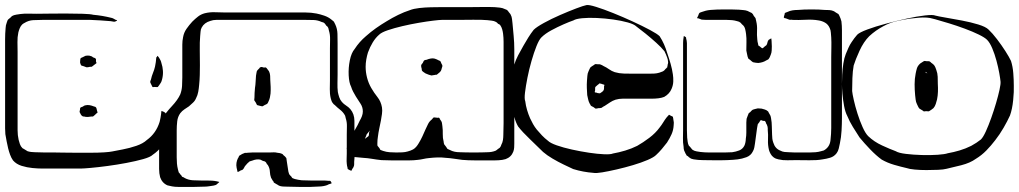

<svg xmlns="http://www.w3.org/2000/svg" viewBox="-24 -598 3996 753"><path d="M628 -145Q631 -136 633 -126.5Q635 -117 635 -107Q635 -97 634 -87.5Q633 -78 631 -68Q618 -20 575 9Q566 18 537.5 26Q509 34 472 41Q435 48 397.5 53Q360 58 331.5 60.5Q303 63 294 63H140Q125 63 103.5 61Q82 59 61 52.5Q40 46 27 31Q20 21 15.5 8.5Q11 -4 8 -16Q5 -30 2 -44Q-1 -58 -3 -72Q-4 -83 -4 -94.5Q-4 -106 -4 -117V-400Q-4 -422 -4 -444Q-4 -466 -2 -488Q-2 -498 3 -511L6 -519Q8 -522 11.5 -524.5Q15 -527 17 -529Q19 -531 20.5 -532.5Q22 -534 23 -535Q30 -539 39.5 -540.5Q49 -542 56 -543Q72 -545 88 -544.5Q104 -544 120 -544Q131 -544 162.5 -544.5Q194 -545 231 -545Q268 -545 299.5 -544Q331 -543 342 -540Q377 -537 413 -528Q418 -527 422 -524.5Q426 -522 430 -520Q435 -520 435 -518Q435 -517 433.5 -516.5Q432 -516 431 -515Q427 -512 421.5 -513Q416 -514 410 -515Q390 -517 370 -518Q350 -519 330 -520Q319 -520 293 -520Q267 -520 236.5 -520Q206 -520 180 -520Q154 -520 143 -520Q125 -520 106.5 -519Q88 -518 72 -508Q70 -507 67.5 -505.5Q65 -504 63 -502Q57 -496 53.5 -487.5Q50 -479 48 -471Q44 -452 44.5 -432.5Q45 -413 45 -394V-124Q45 -106 45 -87Q45 -68 49 -50Q51 -42 54 -33Q57 -24 64 -17L71 -13Q77 -9 84 -5Q90 -3 98 -2Q106 -1 113 -1Q132 0 151.5 0Q171 0 190 0Q199 0 221.5 0.5Q244 1 273.5 1Q303 1 332.5 1Q362 1 384.5 -0.5Q407 -2 416 -4Q431 -7 457.5 -12Q484 -17 510.5 -26Q537 -35 552 -49Q588 -75 602 -120Q604 -128 605.5 -136Q607 -144 608 -152Q608 -157 609 -160Q609 -163 609 -163Q610 -163 610.5 -162.5Q611 -162 612 -162Q614 -161 617 -160Q620 -159 622 -157Q625 -156 626 -152.5Q627 -149 628 -145ZM305 -338Q303 -339 300 -339.5Q297 -340 295 -341Q292 -344 290 -353Q290 -355 290.5 -361Q291 -367 292 -369Q293 -371 296.5 -372Q300 -373 301 -374Q303 -375 306 -376.5Q309 -378 311 -379Q315 -380 321.5 -380Q328 -380 332 -378Q336 -378 341 -373Q343 -372 346.5 -371Q350 -370 351 -368Q353 -367 352.5 -362Q352 -357 353 -355Q353 -354 354 -352.5Q355 -351 354 -350Q353 -349 352 -348.5Q351 -348 350 -347Q347 -345 343.5 -342Q340 -339 337 -337Q336 -336 333.5 -336Q331 -336 329 -336Q321 -334 316 -334Q313 -335 310 -336Q307 -337 305 -338ZM574 -257Q573 -258 572 -261Q571 -264 570 -265Q569 -267 567.5 -270Q566 -273 565 -276Q565 -278 566 -281Q567 -284 568 -286Q571 -300 576 -312Q581 -324 584 -337Q586 -345 587 -354Q588 -363 589 -373Q590 -373 592 -376Q594 -379 594 -379Q595 -379 596.5 -376Q598 -373 599 -373Q607 -361 609 -351Q614 -336 615 -320Q616 -304 612 -288Q611 -284 609.5 -279.5Q608 -275 605 -271Q603 -268 600 -263.5Q597 -259 595 -257Q593 -256 589 -256.5Q585 -257 583 -257Q582 -257 578.5 -256.5Q575 -256 574 -257ZM288 -159Q288 -162 290 -170Q290 -175 291 -175Q292 -177 295.5 -178Q299 -179 301 -180Q303 -182 306 -183.5Q309 -185 311 -185Q319 -187 327.5 -185.5Q336 -184 343 -181Q345 -180 348 -179.5Q351 -179 352 -177Q354 -176 355 -170.5Q356 -165 357 -162Q357 -161 358 -159.5Q359 -158 358 -156Q358 -155 354 -153Q352 -151 348.5 -147.5Q345 -144 342 -142Q341 -141 338.5 -141Q336 -141 334 -141Q327 -140 322 -139.5Q317 -139 310 -140Q308 -141 305 -141Q302 -141 300 -142Q296 -144 293 -149Q290 -154 288 -159Z M1366 -71Q1366 -49 1367 -17.5Q1368 14 1365 37Q1365 41 1365 45.5Q1365 50 1364 53Q1363 56 1361.5 59Q1360 62 1358 64Q1357 65 1356 68Q1355 71 1354 72Q1353 72 1350.5 70.5Q1348 69 1347 69Q1346 68 1343.5 67Q1341 66 1340 65Q1339 64 1339 60Q1338 56 1337 52Q1336 48 1336 44Q1335 34 1335.5 24Q1336 14 1336 4V-70Q1336 -86 1336.5 -102.5Q1337 -119 1332 -134Q1331 -137 1330.5 -140.5Q1330 -144 1328 -147Q1321 -159 1310 -167.5Q1299 -176 1289 -186Q1284 -189 1281 -194Q1278 -197 1276 -203Q1274 -209 1273 -213Q1269 -230 1269.5 -248.5Q1270 -267 1270 -283V-408Q1270 -425 1270.5 -443.5Q1271 -462 1266 -478Q1265 -481 1264.5 -484.5Q1264 -488 1262 -491Q1261 -493 1259.5 -494.5Q1258 -496 1256 -497Q1254 -500 1251.5 -503.5Q1249 -507 1247 -508Q1245 -510 1242 -510.5Q1239 -511 1237 -512Q1222 -519 1206 -519.5Q1190 -520 1174 -520H848Q837 -520 824.5 -520Q812 -520 801 -516Q777 -509 767 -490Q763 -483 762.5 -473.5Q762 -464 761 -456Q759 -434 759.5 -399.5Q760 -365 760 -342Q760 -323 759.5 -303.5Q759 -284 757 -265Q756 -252 753.5 -238Q751 -224 745 -213Q741 -203 733 -195.5Q725 -188 717 -181Q708 -175 699 -169Q690 -163 683 -154Q673 -140 671 -122Q669 -104 669 -87V19Q669 32 670 43.5Q671 55 674 67L677 78Q679 80 681 82.5Q683 85 684 87Q686 88 687.5 90.5Q689 93 690 95Q692 96 695 97Q698 98 700 100Q715 108 732.5 109Q750 110 767 110H788Q798 110 807 110.5Q816 111 826 113Q828 114 830 114Q832 114 834 115Q836 115 836 116Q836 116 834 118Q833 119 830.5 121Q828 123 826 125Q824 127 820.5 128Q817 129 813 130Q805 131 796 132.5Q787 134 778 134Q759 135 739 135Q719 135 699 135Q687 135 674.5 135Q662 135 651 133Q647 132 642 131Q637 130 633 129Q612 120 604 97Q600 82 600 64.5Q600 47 600 31V-62Q600 -80 602 -99Q604 -118 613 -134Q627 -157 650 -181.5Q673 -206 683 -228Q689 -244 690 -261Q691 -278 691 -294V-393Q691 -408 691 -423Q691 -438 694 -452Q697 -470 707.5 -485Q718 -500 730 -513Q741 -524 752.5 -533Q764 -542 779 -546Q799 -551 820.5 -550Q842 -549 861 -549H1133Q1154 -549 1175 -549Q1196 -549 1217 -545Q1232 -542 1248 -536.5Q1264 -531 1276 -521Q1278 -519 1281.5 -516.5Q1285 -514 1286 -512Q1289 -507 1291 -502Q1299 -485 1299.5 -465Q1300 -445 1300 -426V-306Q1300 -289 1299.5 -271.5Q1299 -254 1301 -237Q1303 -227 1306.5 -216.5Q1310 -206 1317 -198Q1324 -190 1333.5 -184Q1343 -178 1350 -170Q1366 -151 1366 -123.5Q1366 -96 1366 -71ZM976 -253Q978 -265 978.5 -277.5Q979 -290 980 -301Q981 -305 981.5 -310Q982 -315 983 -318Q984 -321 987.5 -324.5Q991 -328 993 -330Q995 -334 997 -334Q999 -336 1004 -335Q1009 -334 1011 -333Q1013 -333 1015.5 -333.5Q1018 -334 1019 -333Q1021 -332 1021.5 -331Q1022 -330 1023 -329Q1025 -326 1028 -322.5Q1031 -319 1032 -316Q1035 -309 1035.5 -300.5Q1036 -292 1036 -284Q1037 -271 1037.5 -257.5Q1038 -244 1037 -231Q1036 -223 1034.5 -215.5Q1033 -208 1029 -200Q1028 -198 1027 -195.5Q1026 -193 1024 -191Q1023 -190 1019.5 -188.5Q1016 -187 1014 -186Q1012 -185 1009 -183Q1006 -181 1004 -181Q1002 -181 999.5 -182Q997 -183 995 -183Q993 -184 989.5 -184.5Q986 -185 984 -186Q983 -188 981.5 -191Q980 -194 979 -196Q975 -201 973 -205L974 -216Q974 -225 974.5 -234Q975 -243 976 -253ZM1194 135Q1172 135 1148 135Q1124 135 1101 134Q1094 134 1085.5 133.5Q1077 133 1070 130Q1067 128 1064.5 126.5Q1062 125 1060 124L1050 118Q1049 116 1048.5 114Q1048 112 1046 111L1039 99Q1035 88 1034.5 76Q1034 64 1029 54Q1028 52 1026.5 49.5Q1025 47 1023 46Q1022 44 1020.5 41Q1019 38 1017 37Q1016 35 1012.5 34.5Q1009 34 1007 33Q1002 30 997 28Q982 25 965 32Q963 33 960 33.5Q957 34 955 35Q951 38 946.5 42.5Q942 47 939 51Q936 54 933.5 59.5Q931 65 927 68Q925 69 921.5 70Q918 71 916 73Q915 73 912 75Q909 77 908 76Q907 76 907 73L904 60Q902 50 903.5 40.5Q905 31 909 23Q911 21 912 17.5Q913 14 914 13L919 10Q922 8 925.5 6Q929 4 933 3Q936 1 940 1.5Q944 2 947 1Q957 0 966 0Q975 0 985 0H1033Q1040 0 1048 -0.5Q1056 -1 1063 1Q1067 1 1073.5 2.5Q1080 4 1083 6Q1086 7 1087 10Q1094 15 1099 22Q1100 25 1100 29Q1100 33 1101 36Q1103 46 1104 55.5Q1105 65 1107 75Q1108 77 1108.5 80Q1109 83 1110 85Q1112 88 1114.5 90.5Q1117 93 1119 95Q1121 100 1124 101L1132 104Q1139 106 1145.5 107Q1152 108 1159 109Q1178 110 1197 110Q1216 110 1235 110Q1243 110 1249.5 110Q1256 110 1263 111Q1265 111 1268 111Q1271 111 1272 112Q1274 113 1274 116Q1275 117 1276 118Q1277 119 1276 121Q1276 122 1274.5 122Q1273 122 1271 123Q1268 124 1265 125Q1262 126 1259 128Q1245 133 1228 133.5Q1211 134 1194 135Z M1993 -405V-35Q1993 -28 1992.5 -19.5Q1992 -11 1989 -3Q1981 18 1959 26Q1956 27 1952.5 27.5Q1949 28 1946 29Q1932 31 1917 31Q1902 31 1888 31Q1866 31 1839 31Q1812 31 1789 29Q1773 27 1757 24.5Q1741 22 1724 21Q1708 19 1691.5 19.5Q1675 20 1658 22Q1647 23 1636 25.5Q1625 28 1614 29Q1598 31 1582 31Q1566 31 1549 31Q1530 31 1511 31Q1492 31 1472 30Q1453 28 1435.5 25Q1418 22 1400 21L1368 18Q1366 17 1362.5 17Q1359 17 1357 16Q1353 14 1350 10.5Q1347 7 1344 5Q1340 3 1339 2Q1338 0 1338.5 -1.5Q1339 -3 1338 -4Q1337 -8 1336 -12Q1335 -16 1336 -20Q1336 -22 1337 -25Q1338 -28 1339 -30Q1341 -37 1343.5 -42.5Q1346 -48 1348 -53Q1358 -72 1368.5 -89.5Q1379 -107 1387 -125Q1392 -133 1395.5 -142.5Q1399 -152 1399 -161Q1399 -178 1389.5 -192Q1380 -206 1372 -219Q1366 -229 1361 -238.5Q1356 -248 1353 -258Q1345 -273 1343.5 -302.5Q1342 -332 1348 -361.5Q1354 -391 1367 -406Q1376 -420 1387 -432.5Q1398 -445 1411 -456Q1430 -473 1450.5 -487.5Q1471 -502 1493 -515Q1514 -528 1537.5 -539.5Q1561 -551 1583 -558Q1598 -564 1620.5 -566.5Q1643 -569 1665.5 -569.5Q1688 -570 1703 -570H1814Q1837 -570 1865.5 -570.5Q1894 -571 1916 -570Q1927 -569 1937 -568Q1947 -567 1957 -562Q1959 -561 1962 -560Q1965 -559 1966 -557Q1968 -556 1969 -554Q1970 -552 1971 -551Q1973 -548 1975.5 -545.5Q1978 -543 1979 -540Q1983 -533 1984 -523.5Q1985 -514 1986 -506Q1988 -484 1990.5 -457Q1993 -430 1993 -405ZM1951 -162V-400Q1951 -417 1951 -433.5Q1951 -450 1949 -466Q1948 -474 1945.5 -483Q1943 -492 1938 -499Q1937 -501 1934 -502.5Q1931 -504 1929 -505Q1928 -507 1925.5 -509Q1923 -511 1921 -512Q1914 -516 1904.5 -517Q1895 -518 1887 -519Q1865 -521 1830.5 -520.5Q1796 -520 1773 -520H1709Q1700 -520 1675 -517Q1650 -514 1618 -508.5Q1586 -503 1554 -495.5Q1522 -488 1497 -479.5Q1472 -471 1463 -462Q1449 -450 1438 -432Q1427 -414 1419 -392Q1415 -379 1412.5 -364.5Q1410 -350 1410 -336Q1410 -315 1415.5 -293.5Q1421 -272 1432 -253Q1443 -234 1456.5 -217Q1470 -200 1474 -177Q1476 -164 1474 -151Q1472 -138 1470 -126Q1467 -110 1463.5 -94Q1460 -78 1458 -61Q1457 -55 1456.5 -49Q1456 -43 1456 -36V-28Q1457 -25 1460 -22Q1463 -19 1464 -17Q1465 -16 1466 -13.5Q1467 -11 1468 -10Q1470 -9 1473.5 -8Q1477 -7 1479 -6Q1491 -2 1504 -1Q1517 0 1530 0Q1541 0 1553 -0.5Q1565 -1 1575 -4Q1580 -5 1586 -7.5Q1592 -10 1596 -12Q1603 -16 1608.5 -22.5Q1614 -29 1618 -36Q1626 -49 1632.5 -63Q1639 -77 1645 -91Q1650 -102 1655 -112Q1660 -122 1669 -129Q1671 -131 1673 -133.5Q1675 -136 1676 -137Q1679 -138 1684 -137Q1689 -136 1693 -136Q1694 -136 1695.5 -136.5Q1697 -137 1698 -136Q1700 -135 1700 -134Q1700 -133 1701 -131Q1703 -128 1705.5 -124.5Q1708 -121 1709 -117Q1710 -114 1710 -110.5Q1710 -107 1711 -103Q1713 -88 1712.5 -72.5Q1712 -57 1716 -42Q1716 -38 1718 -32L1725 -23Q1727 -19 1731 -14Q1733 -13 1735.5 -12Q1738 -11 1740 -10Q1749 -5 1759 -3Q1769 -1 1779 -1Q1802 0 1834 0Q1866 0 1888 -1Q1905 -1 1920 -7Q1922 -8 1924.5 -10Q1927 -12 1928 -13Q1930 -15 1933 -16.5Q1936 -18 1937 -20Q1939 -22 1940 -24.5Q1941 -27 1942 -30Q1947 -39 1948.5 -49Q1950 -59 1950 -69Q1951 -92 1951 -115Q1951 -138 1951 -162ZM1645 -310Q1642 -312 1637.5 -315Q1633 -318 1631 -321Q1630 -323 1630 -326.5Q1630 -330 1629 -331Q1629 -333 1628 -336.5Q1627 -340 1628 -342Q1628 -344 1630.5 -347Q1633 -350 1634 -351Q1635 -353 1636.5 -356.5Q1638 -360 1640 -361Q1642 -363 1645 -363Q1648 -363 1650 -364Q1657 -367 1665.5 -368.5Q1674 -370 1681 -368Q1685 -367 1689 -365Q1693 -363 1697 -361Q1698 -360 1699.5 -360Q1701 -360 1702 -359Q1704 -357 1705.5 -353Q1707 -349 1708 -347Q1709 -346 1710 -344Q1711 -342 1711 -340Q1711 -336 1709 -332Q1708 -329 1707 -324.5Q1706 -320 1701 -315Q1698 -313 1695 -310Q1692 -307 1689 -305Q1688 -305 1685.5 -305Q1683 -305 1681 -304Q1678 -304 1674.5 -303Q1671 -302 1668 -302Q1663 -303 1657.5 -305Q1652 -307 1645 -310ZM1414 -71Q1413 -68 1412 -65Q1411 -62 1409 -58Q1405 -54 1409 -55Q1411 -57 1415 -59.5Q1419 -62 1421 -64Q1423 -67 1423 -72Q1423 -77 1424 -80Q1426 -84 1425 -85Q1425 -86 1424.5 -85Q1424 -84 1424 -83Z M2592 -39Q2582 -26 2571.5 -13.5Q2561 -1 2549 10Q2540 19 2515.5 29.5Q2491 40 2459 49.5Q2427 59 2394.5 66.5Q2362 74 2337.5 78Q2313 82 2304 80Q2263 77 2224 65Q2209 58 2187 47.5Q2165 37 2143 24Q2121 11 2106 -2Q2084 -24 2054.5 -52Q2025 -80 2008 -102Q1999 -117 1993 -139.5Q1987 -162 1984 -184Q1981 -206 1980 -221Q1979 -236 1979.5 -259Q1980 -282 1983 -304.5Q1986 -327 1992 -342Q1998 -362 2008 -381Q2018 -400 2029 -419Q2038 -435 2048 -451Q2058 -467 2069 -481Q2080 -492 2109 -508Q2138 -524 2172.5 -539Q2207 -554 2236 -565Q2265 -576 2276 -578Q2285 -580 2314 -571Q2343 -562 2381.5 -546.5Q2420 -531 2458 -513.5Q2496 -496 2525 -480.5Q2554 -465 2563 -456Q2582 -427 2593 -389Q2600 -369 2606 -348Q2612 -327 2615 -306Q2617 -293 2616.5 -278.5Q2616 -264 2610 -250Q2602 -230 2581 -218Q2571 -214 2558 -212.5Q2545 -211 2533 -211H2446Q2432 -211 2418 -211Q2404 -211 2390 -207Q2378 -203 2368.5 -196.5Q2359 -190 2348 -183Q2345 -182 2341.5 -179.5Q2338 -177 2335 -175Q2332 -174 2329 -174Q2326 -174 2324 -174Q2316 -172 2312 -172Q2308 -174 2305 -177Q2302 -179 2298.5 -180.5Q2295 -182 2293 -184Q2292 -186 2290.5 -189Q2289 -192 2288 -193Q2284 -201 2282.5 -209Q2281 -217 2279 -225Q2278 -239 2277.5 -253Q2277 -267 2278 -281Q2279 -290 2279.5 -300Q2280 -310 2284 -318Q2286 -322 2287.5 -326Q2289 -330 2291 -333Q2293 -335 2296.5 -337.5Q2300 -340 2302 -341Q2304 -342 2306 -343.5Q2308 -345 2309 -346Q2311 -347 2314.5 -346.5Q2318 -346 2320 -346Q2322 -346 2325.5 -346Q2329 -346 2331 -345Q2334 -344 2337 -342.5Q2340 -341 2343 -339Q2354 -334 2364.5 -326.5Q2375 -319 2387 -315Q2404 -310 2422.5 -309.5Q2441 -309 2458 -309H2522Q2532 -309 2542 -309.5Q2552 -310 2562 -313Q2566 -315 2570 -316Q2574 -317 2577 -319Q2581 -321 2583.5 -324.5Q2586 -328 2589 -330Q2590 -332 2591 -332.5Q2592 -333 2593 -334Q2593 -338 2594 -340Q2594 -344 2595.5 -348Q2597 -352 2596 -356Q2596 -360 2595 -364Q2594 -368 2593 -371Q2589 -383 2582 -397Q2570 -412 2549.5 -430.5Q2529 -449 2508 -466Q2487 -483 2472 -494Q2463 -503 2438 -510Q2413 -517 2381 -521.5Q2349 -526 2316.5 -527.5Q2284 -529 2259 -526.5Q2234 -524 2225 -518Q2210 -513 2186 -502.5Q2162 -492 2138 -479Q2114 -466 2099 -451Q2090 -442 2080 -417Q2070 -392 2060.5 -359Q2051 -326 2044.5 -293Q2038 -260 2035 -235Q2032 -210 2036 -201Q2038 -184 2043 -167Q2048 -150 2055 -134Q2060 -123 2066.5 -111.5Q2073 -100 2081 -90Q2091 -78 2101.5 -67Q2112 -56 2125 -46Q2134 -37 2159.5 -28Q2185 -19 2219 -11.5Q2253 -4 2286.5 1Q2320 6 2345.5 7Q2371 8 2380 4Q2403 0 2428 -7.5Q2453 -15 2475 -26Q2498 -39 2522.5 -57.5Q2547 -76 2563 -98Q2571 -108 2577 -118Q2583 -128 2590 -137L2598 -146Q2599 -146 2599 -147Q2599 -148 2600 -148Q2601 -148 2603.5 -146Q2606 -144 2607 -144Q2609 -143 2611.5 -142Q2614 -141 2615 -140Q2616 -139 2615.5 -137.5Q2615 -136 2616 -135Q2617 -131 2617 -128Q2617 -125 2618 -122Q2619 -118 2618.5 -114Q2618 -110 2618 -106Q2617 -88 2610 -72Q2603 -56 2592 -39ZM2329 -232Q2332 -234 2337 -237.5Q2342 -241 2343 -244Q2345 -247 2345 -252Q2345 -257 2345 -260Q2347 -262 2346 -265Q2345 -267 2344 -266.5Q2343 -266 2341 -267Q2339 -268 2334 -269.5Q2329 -271 2327 -271Q2326 -270 2324 -268Q2322 -266 2320 -265Q2319 -264 2316 -261.5Q2313 -259 2311 -257Q2310 -255 2310 -251Q2310 -247 2310 -244Q2310 -243 2309 -240Q2308 -237 2309 -236Q2310 -235 2314 -235Q2320 -232 2329 -232Z M2762 -559Q2785 -561 2818.5 -561Q2852 -561 2874 -560Q2882 -559 2891 -558.5Q2900 -558 2908 -555Q2910 -554 2913 -552.5Q2916 -551 2918 -550Q2920 -549 2922.5 -548Q2925 -547 2926 -545Q2928 -544 2929.5 -541Q2931 -538 2932 -536L2939 -527Q2940 -524 2940.5 -520.5Q2941 -517 2942 -514Q2946 -497 2945 -479Q2944 -461 2946 -443Q2946 -439 2947 -434.5Q2948 -430 2949 -426Q2950 -425 2949.5 -423Q2949 -421 2950 -420Q2952 -418 2955 -416.5Q2958 -415 2959 -413Q2960 -413 2962.5 -410.5Q2965 -408 2966 -409Q2968 -409 2970 -411Q2972 -413 2973 -414Q2979 -418 2982 -421Q2985 -426 2986 -432Q2987 -438 2991 -442Q2992 -443 2994.5 -444Q2997 -445 2998 -446Q2999 -446 2999.5 -447Q3000 -448 3001 -447L3002 -438Q3002 -433 3002.5 -427Q3003 -421 3003 -416Q3003 -409 3002.5 -400Q3002 -391 2999 -384Q2998 -380 2995 -374Q2992 -368 2989 -365L2981 -361Q2969 -353 2950 -351Q2946 -351 2939.5 -352Q2933 -353 2929 -354Q2926 -356 2923 -358.5Q2920 -361 2918 -363Q2917 -364 2914.5 -365.5Q2912 -367 2911 -368L2908 -376Q2907 -382 2905.5 -387.5Q2904 -393 2903 -400Q2903 -417 2903.5 -432.5Q2904 -448 2902 -464Q2901 -473 2898.5 -483.5Q2896 -494 2889 -500Q2886 -502 2883 -506Q2880 -510 2877 -511Q2875 -513 2872 -513.5Q2869 -514 2867 -515Q2857 -518 2847 -519Q2837 -520 2826 -520H2763Q2755 -520 2745.5 -520Q2736 -520 2728 -521Q2722 -523 2715 -526Q2711 -526 2710 -527Q2710 -529 2711 -530Q2712 -531 2712 -532Q2714 -535 2715.5 -540Q2717 -545 2719 -547Q2721 -549 2724 -549.5Q2727 -550 2728 -551Q2736 -554 2744 -556Q2752 -558 2762 -559ZM3278 -442V-135Q3278 -113 3276.5 -86Q3275 -59 3270 -36Q3268 -26 3265.5 -15.5Q3263 -5 3257 3Q3247 16 3232 20.5Q3217 25 3202 27Q3180 31 3150.5 30.5Q3121 30 3098 30Q3082 30 3064 30.5Q3046 31 3029 27Q3018 25 3010 19Q3003 14 2998.5 6Q2994 -2 2992 -9Q2987 -29 2988 -49.5Q2989 -70 2987 -89Q2987 -92 2987 -95.5Q2987 -99 2986 -102Q2985 -106 2983.5 -109Q2982 -112 2980 -115Q2980 -119 2977 -122Q2976 -124 2973 -124Q2970 -124 2968 -124Q2967 -125 2964 -126Q2961 -127 2959 -126Q2958 -126 2956.5 -123.5Q2955 -121 2955 -120Q2954 -118 2951.5 -115.5Q2949 -113 2948 -111Q2947 -108 2946.5 -103.5Q2946 -99 2945 -95L2937 -36Q2936 -29 2934.5 -20.5Q2933 -12 2929 -5Q2921 12 2903.5 18.5Q2886 25 2869 27Q2854 29 2827.5 30Q2801 31 2775 30.5Q2749 30 2734 30Q2715 30 2697 27Q2694 26 2691 25.5Q2688 25 2686 24Q2684 23 2681.5 21Q2679 19 2677 18Q2676 16 2673.5 14.5Q2671 13 2669 12Q2668 10 2667 8Q2666 6 2665 5Q2664 2 2662 -1.5Q2660 -5 2659 -8Q2658 -11 2657.5 -14.5Q2657 -18 2657 -22Q2654 -39 2654.5 -56.5Q2655 -74 2655 -91V-430Q2655 -435 2655.5 -440.5Q2656 -446 2657 -451Q2657 -456 2658 -456Q2658 -457 2661.5 -455Q2665 -453 2666 -452Q2667 -451 2667 -447Q2668 -443 2669 -438.5Q2670 -434 2670 -429V-117Q2670 -102 2670 -87.5Q2670 -73 2671 -58Q2672 -51 2673 -42Q2674 -33 2678 -26Q2679 -25 2681 -23.5Q2683 -22 2684 -20Q2686 -18 2688 -15Q2690 -12 2693 -10Q2699 -6 2707.5 -4.5Q2716 -3 2723 -2Q2740 0 2757 0Q2774 0 2790 0Q2804 0 2819 0Q2834 0 2848 -1Q2862 -3 2875 -8Q2888 -13 2895 -26Q2898 -32 2899.5 -40Q2901 -48 2901 -54Q2903 -66 2903 -78Q2903 -90 2903 -102Q2903 -110 2903 -117.5Q2903 -125 2904 -132Q2906 -137 2908 -143Q2910 -149 2912 -153Q2913 -155 2915 -156Q2917 -157 2918 -158Q2920 -160 2922.5 -163Q2925 -166 2927 -167Q2931 -169 2937.5 -170.5Q2944 -172 2948 -173Q2952 -173 2955.5 -172.5Q2959 -172 2963 -172Q2968 -171 2975.5 -168.5Q2983 -166 2987 -162Q2989 -161 2989.5 -159Q2990 -157 2991 -156Q2995 -150 2997 -145.5Q2999 -141 3000 -134Q3003 -118 3003 -102Q3003 -86 3004 -70Q3004 -62 3005 -54Q3006 -46 3009 -38Q3016 -15 3037 -7Q3044 -3 3053 -2Q3062 -1 3069 -1Q3081 0 3093 0Q3105 0 3117 0H3151Q3163 0 3174.5 -1Q3186 -2 3196 -5L3207 -8Q3230 -21 3233 -47.5Q3236 -74 3236 -96V-374Q3236 -393 3236.5 -412.5Q3237 -432 3236 -451Q3235 -460 3234.5 -470Q3234 -480 3230 -488Q3224 -502 3212 -509Q3200 -516 3186 -518Q3164 -522 3135.5 -520.5Q3107 -519 3084 -520Q3081 -521 3077.5 -520.5Q3074 -520 3071 -521Q3065 -523 3058 -526Q3053 -526 3050 -529Q3050 -531 3051 -535Q3052 -539 3053 -541Q3053 -545 3054 -546Q3055 -548 3058.5 -549Q3062 -550 3064 -551Q3074 -556 3084.5 -557.5Q3095 -559 3105 -559Q3128 -561 3158.5 -561Q3189 -561 3211 -559Q3219 -559 3228 -558.5Q3237 -558 3244 -555Q3246 -554 3249 -552.5Q3252 -551 3254 -549L3264 -543Q3265 -542 3266 -540Q3267 -538 3268 -536Q3273 -526 3276 -514Q3278 -497 3278 -479Q3278 -461 3278 -442Z M3952 -262Q3953 -240 3949.5 -205Q3946 -170 3937 -145Q3927 -123 3912 -97Q3897 -71 3879 -48Q3863 -27 3844.5 -8Q3826 11 3803 25Q3781 41 3746 50Q3711 59 3688 64Q3677 67 3655.5 68Q3634 69 3609.5 69Q3585 69 3563.5 67Q3542 65 3531 61Q3509 56 3483 48.5Q3457 41 3434 28Q3412 12 3388.5 -12.5Q3365 -37 3347 -59Q3334 -79 3321 -100Q3308 -121 3299 -143Q3291 -158 3286.5 -182Q3282 -206 3280 -229.5Q3278 -253 3278 -268Q3278 -283 3279 -305Q3280 -327 3283.5 -349Q3287 -371 3293 -386Q3298 -398 3303.5 -410.5Q3309 -423 3316 -433Q3321 -441 3326.5 -448Q3332 -455 3338 -462Q3347 -471 3378 -482.5Q3409 -494 3450 -505Q3491 -516 3532 -525Q3573 -534 3604 -537.5Q3635 -541 3644 -537Q3655 -534 3684.5 -529Q3714 -524 3748.5 -517.5Q3783 -511 3812.5 -502Q3842 -493 3853 -482Q3868 -468 3886 -444.5Q3904 -421 3919 -397.5Q3934 -374 3941 -359Q3948 -337 3950 -311Q3952 -285 3952 -262ZM3823 -51Q3832 -60 3842.5 -83Q3853 -106 3863.5 -135.5Q3874 -165 3882.5 -194Q3891 -223 3896 -246Q3901 -269 3900 -278Q3899 -289 3895 -311.5Q3891 -334 3884 -360Q3877 -386 3867.5 -408.5Q3858 -431 3847 -442Q3838 -451 3814.5 -462.5Q3791 -474 3760 -485.5Q3729 -497 3698 -506.5Q3667 -516 3643.5 -522.5Q3620 -529 3611 -529Q3595 -530 3578.5 -528.5Q3562 -527 3545 -525Q3523 -522 3494 -515.5Q3465 -509 3440 -495Q3425 -487 3411.5 -477.5Q3398 -468 3385 -456Q3363 -434 3347 -399Q3331 -364 3324 -341Q3320 -319 3319 -291.5Q3318 -264 3318 -241Q3319 -230 3324.5 -205.5Q3330 -181 3339 -152.5Q3348 -124 3359 -99.5Q3370 -75 3381 -64Q3404 -42 3435.5 -27.5Q3467 -13 3489 -5Q3500 2 3528.5 5.5Q3557 9 3591 10Q3625 11 3653.5 9Q3682 7 3693 3Q3716 -1 3739.5 -8Q3763 -15 3785 -26Q3807 -38 3823 -51ZM3648 -324Q3653 -311 3653.5 -297Q3654 -283 3654 -269Q3655 -254 3654.5 -238.5Q3654 -223 3651 -208Q3649 -200 3646 -190.5Q3643 -181 3637 -174Q3634 -171 3628.5 -167.5Q3623 -164 3620 -162Q3618 -161 3614.5 -161.5Q3611 -162 3608 -162Q3607 -162 3604 -161.5Q3601 -161 3599 -161Q3598 -162 3596 -163.5Q3594 -165 3592 -166L3582 -172Q3579 -175 3576.5 -180.5Q3574 -186 3572 -190Q3568 -198 3567 -207.5Q3566 -217 3565 -225Q3563 -246 3563 -267.5Q3563 -289 3567 -309Q3569 -320 3572 -330Q3575 -340 3585 -349Q3589 -351 3593.5 -354.5Q3598 -358 3602 -359L3610 -358Q3613 -358 3616.5 -358Q3620 -358 3622 -357Q3624 -356 3625.5 -354.5Q3627 -353 3628 -352Q3631 -350 3634 -347.5Q3637 -345 3639 -343Q3642 -339 3644.5 -333.5Q3647 -328 3648 -324ZM3611 -311Q3613 -311 3613 -310Q3613 -311 3610 -313.5Q3607 -316 3607 -316Q3604 -316 3607 -313Q3609 -313 3611 -311Z"/></svg>

Font: Rubik Vinyl
Style: Regular
Weight: 400
Designer: Hubert and Fischer, NaN
Foundry: Hubert and Fischer, NaN
Version: Version 2.200